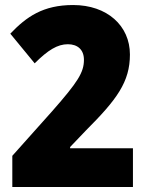

<svg xmlns="http://www.w3.org/2000/svg" viewBox="-20 -744 593 764"><path d="M509 0V-154H259V-159L322 -225C445 -348 497 -418 497 -527C497 -642 406 -724 271 -724C151 -724 85 -677 21 -610L118 -492C171 -545 209 -568 250 -568C288 -568 314 -547 314 -506C314 -456 290 -418 188 -302L29 -124V0Z"/></svg>

Font: Noto Sans Gujarati UI SemiCondensed Black
Style: Regular
Weight: 900
Width: 4
Designer: Jelle Bosma - Monotype Design Team, Universal Thirst
Foundry: Monotype Imaging Inc.
Version: Version 2.106